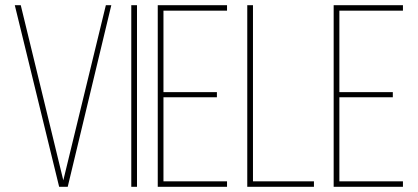

<svg xmlns="http://www.w3.org/2000/svg" viewBox="-20 -720 1611 740"><path d="M37 -700H60L224 -25L388 -700H409L241 0H208Z M486 -700H508V0H486Z M610 -365H816V-345H610V-21H855V0H588V-700H855V-679H610Z M1190 0H933V-700H955V-21H1190Z M1288 -365H1494V-345H1288V-21H1533V0H1266V-700H1533V-679H1288Z"/></svg>

Font: TypoPRO Bebas Neue
Style: Regular
Weight: 300
Designer: Ryoichi Tsunekawa
Foundry: Ryoichi Tsunekawa
Version: Version 001.003